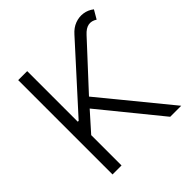

<svg xmlns="http://www.w3.org/2000/svg" viewBox="-190 -890 1047 1047"><g transform="rotate(-45 333.0 -367.0)"><path d="M94.2 0V-727.5H163.6V-337.4H170.4L486.8 -686.5Q511.7 -714.8 542 -726.1Q572.3 -737.3 603 -732.9Q633.8 -728.5 659.2 -708.5L629.9 -658.2Q605 -674.3 581.1 -669.9Q557.1 -665.5 532.2 -638.2L303.7 -391.1L624 0H539.1L260.3 -342.3L163.6 -233.9V0Z"/></g></svg>

Font: Inter 16pt Light
Style: Regular
Weight: 300
Version: Version 4.001;git-66647c0bb